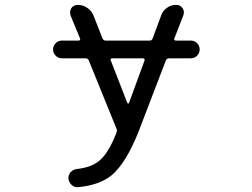

<svg xmlns="http://www.w3.org/2000/svg" viewBox="-20 -567 1040 793"><path d="M577.1 -317.4Q578.1 -320.3 576.2 -323.2Q574.2 -326.2 570.3 -326.2H443.4Q439.5 -326.2 437.5 -323.2Q435.5 -320.3 437.5 -317.4L505.9 -141.6Q506.8 -139.6 509.8 -139.6Q512.7 -139.6 512.7 -141.6ZM235.4 -326.2Q220.7 -326.2 210 -336.9Q199.2 -347.7 199.2 -362.8Q199.2 -377.9 210 -388.7Q220.7 -399.4 235.4 -399.4H304.7Q308.6 -399.4 310.5 -402.3Q312.5 -405.3 310.5 -408.2L271.5 -502.9Q269.5 -509.8 269.5 -515.6Q269.5 -524.4 274.4 -533.2Q284.2 -546.9 301.8 -546.9Q322.3 -546.9 340.3 -534.7Q358.4 -522.5 366.2 -502.9L403.3 -408.2Q407.2 -399.4 417 -399.4H597.7Q607.4 -399.4 610.4 -408.2L645.5 -502.9Q652.3 -522.5 669.4 -534.7Q686.5 -546.9 708 -546.9Q724.6 -546.9 733.9 -533.2Q743.2 -519.5 737.3 -503.9L700.2 -408.2Q698.2 -405.3 700.2 -402.3Q702.1 -399.4 706.1 -399.4H768.6Q783.2 -399.4 793.9 -388.7Q804.7 -377.9 804.7 -362.8Q804.7 -347.7 793.9 -336.9Q783.2 -326.2 768.6 -326.2H678.7Q668.9 -326.2 665 -317.4L552.7 -24.4Q500 108.4 439.5 158.2Q388.7 198.2 301.8 206.1Q299.8 206.1 298.8 206.1Q285.2 206.1 275.4 196.3Q263.7 185.5 262.7 169.9Q261.7 155.3 272 144Q282.2 132.8 297.9 130.9Q354.5 125 386.7 99.6Q426.8 69.3 460.9 -18.6Q464.8 -27.3 460.9 -36.1L346.7 -317.4Q342.8 -326.2 333 -326.2Z"/></svg>

Font: Rounded-X Mgen+ 1m regular
Style: Regular
Weight: 400
Designer: [Source Han Sans]
Ryoko NISHIZUKA  (kana & ideographs); Paul D. Hunt (Latin, Greek & Cyrillic); Wenlong ZHANG  (bopomofo
Version: Version 1.059.20150602